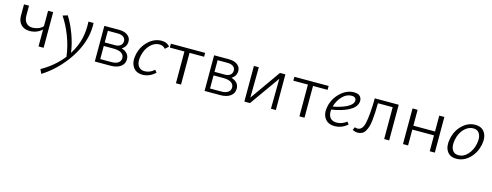

<svg xmlns="http://www.w3.org/2000/svg" viewBox="-23 -1140 5511 2149"><g transform="rotate(15 2732.0 -66.0)"><path d="M344 -413H403V0H344V-196Q285 -141 201 -141Q139 -141 102 -178.5Q65 -216 65 -281V-413H123V-300Q123 -246 149.5 -215.5Q176 -185 224 -185Q256 -185 290 -198Q324 -211 344 -235Z M871 -413Q875 -337 859 -259Q824 -100 712 48.5Q600 197 453 289L430 239Q576 158 676 31Q661 -90 616.5 -204.5Q572 -319 514 -403L570 -421Q621 -341 660.5 -235Q700 -129 714 -24Q777 -124 799 -226Q817 -313 812 -413Z M1249 -220Q1337 -193 1337 -116Q1337 -63 1294.5 -31.5Q1252 0 1178 0H996V-413H1168Q1229 -413 1266 -385.5Q1303 -358 1303 -313Q1303 -253 1249 -220ZM1162 -370H1048V-235H1169Q1208 -235 1230.5 -254Q1253 -273 1253 -305Q1253 -334 1229.5 -352Q1206 -370 1162 -370ZM1180 -42Q1229 -42 1256.5 -62Q1284 -82 1284 -116Q1284 -153 1252.5 -173.5Q1221 -194 1161 -194H1048V-42Z M1716 -340Q1692 -372 1646 -372Q1587 -372 1539.5 -322Q1492 -272 1476 -196Q1460 -124 1483.5 -81.5Q1507 -39 1560 -39Q1623 -39 1673 -86L1696 -58Q1630 5 1548 5Q1473 5 1437 -50Q1401 -105 1419 -193Q1439 -289 1507.5 -353.5Q1576 -418 1660 -418Q1725 -418 1755 -376Z M2164 -413V-368H1995V0H1936V-368H1767V-413Z M2521 -220Q2609 -193 2609 -116Q2609 -63 2566.5 -31.5Q2524 0 2450 0H2268V-413H2440Q2501 -413 2538 -385.5Q2575 -358 2575 -313Q2575 -253 2521 -220ZM2434 -370H2320V-235H2441Q2480 -235 2502.5 -254Q2525 -273 2525 -305Q2525 -334 2501.5 -352Q2478 -370 2434 -370ZM2452 -42Q2501 -42 2528.5 -62Q2556 -82 2556 -116Q2556 -153 2524.5 -173.5Q2493 -194 2433 -194H2320V-42Z M3094 -413V0H3037L3041 -348L2794 0H2729V-413H2786L2782 -60L3031 -413Z M3595 -413V-368H3426V0H3367V-368H3198V-413Z M3890 -418Q3943 -418 3964 -390Q3985 -362 3977 -323Q3964 -264 3888.5 -224Q3813 -184 3691 -165Q3684 -107 3708.5 -73.5Q3733 -40 3786 -40Q3848 -40 3901 -82L3923 -53Q3854 4 3774 4Q3696 4 3659 -50.5Q3622 -105 3642 -193Q3663 -285 3734 -351.5Q3805 -418 3890 -418ZM3925 -321Q3929 -339 3918.5 -356.5Q3908 -374 3872 -374Q3813 -374 3765 -323Q3717 -272 3698 -202Q3796 -220 3856.5 -251.5Q3917 -283 3925 -321Z M4407 -413V0H4349V-369H4178Q4177 -305 4175 -261Q4173 -217 4168 -170.5Q4163 -124 4153.5 -94Q4144 -64 4129.5 -39.5Q4115 -15 4092.5 -3.5Q4070 8 4041 8Q4015 8 3983 -7L3997 -42Q4020 -36 4030 -36Q4088 -36 4107.5 -129.5Q4127 -223 4130 -413Z M4877 -413H4936V0H4877V-184H4626V0H4567V-413H4626V-229H4877Z M5185 4Q5108 4 5074.5 -51Q5041 -106 5059 -193Q5078 -290 5144.5 -354Q5211 -418 5295 -418Q5371 -418 5405.5 -363.5Q5440 -309 5422 -221Q5402 -125 5336 -60.5Q5270 4 5185 4ZM5199 -40Q5258 -40 5304.5 -91.5Q5351 -143 5366 -219Q5380 -287 5358.5 -330.5Q5337 -374 5283 -374Q5226 -374 5178 -325Q5130 -276 5115 -196Q5101 -124 5123.5 -82Q5146 -40 5199 -40Z"/></g></svg>

Font: EauTestText Semilight
Style: Italic
Weight: 300
Italic angle: -12°
Designer: Christian Thalmann (Catharsis Fonts)
Version: Version 0.001;PS 000.001;hotconv 1.0.88;makeotf.lib2.5.64775